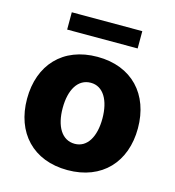

<svg xmlns="http://www.w3.org/2000/svg" viewBox="-109 -819 838 922"><g transform="rotate(15 309.5 -358.0)"><path d="M484.7 -727.3H134.2V-641.3H484.7ZM309.7 10.3C481.2 10.3 585.2 -103 585.2 -271C585.2 -439.3 481.2 -552.6 309.7 -552.6C138.1 -552.6 34.1 -439.3 34.1 -271C34.1 -103 138.1 10.3 309.7 10.3ZM310.7 -120.7C246.4 -120.7 210.9 -181.8 210.9 -272C210.9 -362.6 246.4 -424 310.7 -424C372.9 -424 408.4 -362.6 408.4 -272C408.4 -181.8 372.9 -120.7 310.7 -120.7Z"/></g></svg>

Font: TID UI Extra Bold
Style: Regular
Weight: 800
Designer: The TID Project Authors
Foundry: Bakken & Bæck
Version: Version 1.001;hotconv 1.0.109;makeotfexe 2.5.65596